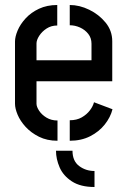

<svg xmlns="http://www.w3.org/2000/svg" viewBox="-20 -563 509 768"><path d="M358 185Q302 185 267.5 162.5Q233 140 218.5 106.5Q204 73 204 40H270Q270 81 296.5 101Q323 121 358 121ZM210 0Q168 0 136 -16Q104 -32 82.5 -55.5Q61 -79 50.5 -104Q40 -129 40 -148V-397Q40 -416 50.5 -441Q61 -466 82.5 -489.5Q104 -513 136 -528Q168 -543 209 -543V-461Q185 -461 166.5 -449Q148 -437 137 -420Q126 -403 126 -389V-322H346V-388Q346 -411 333 -427.5Q320 -444 300 -453Q280 -462 259 -462V-543Q298 -543 337 -524Q376 -505 402.5 -472.5Q429 -440 429 -398V-238H126V-148Q126 -136 136.5 -120Q147 -104 166 -92.5Q185 -81 210 -81ZM259 0V-82Q287 -82 307 -93.5Q327 -105 339.5 -121.5Q352 -138 356 -154L430 -126Q422 -94 399 -65Q376 -36 340.5 -18Q305 0 259 0Z"/></svg>

Font: Stick No Bills Medium
Style: Regular
Weight: 500
Version: Version 2.000